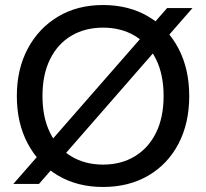

<svg xmlns="http://www.w3.org/2000/svg" viewBox="-20 -732 819 764"><path d="M33 0 645 -700H746L135 0ZM390 12Q288 12 211 -33.5Q134 -79 90.5 -160.5Q47 -242 47 -350Q47 -457 90.5 -538.5Q134 -620 211 -666Q288 -712 390 -712Q493 -712 570.5 -666Q648 -620 690.5 -538.5Q733 -457 733 -350Q733 -242 690.5 -160.5Q648 -79 570.5 -33.5Q493 12 390 12ZM390 -77Q462 -77 516.5 -110Q571 -143 601 -204Q631 -265 631 -350Q631 -435 601 -496Q571 -557 516.5 -589.5Q462 -622 390 -622Q318 -622 263.5 -589.5Q209 -557 179 -496Q149 -435 149 -350Q149 -265 179 -204Q209 -143 263.5 -110Q318 -77 390 -77Z"/></svg>

Font: DM Sans 17pt Medium
Style: Regular
Weight: 500
Version: Version 4.004;gftools[0.9.30]